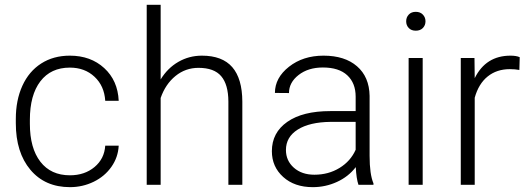

<svg xmlns="http://www.w3.org/2000/svg" viewBox="-20 -770 2200 800"><path d="M271.5 -39.6Q332.5 -39.6 373.8 -74Q415 -108.4 418.5 -163.1H474.6Q472.2 -114.7 444.3 -75Q416.5 -35.2 370.4 -12.7Q324.2 9.8 271.5 9.8Q167.5 9.8 106.7 -62.5Q45.9 -134.8 45.9 -256.8V-274.4Q45.9 -352.5 73.2 -412.6Q100.6 -472.7 151.6 -505.4Q202.6 -538.1 271 -538.1Q357.9 -538.1 414.3 -486.3Q470.7 -434.6 474.6 -350.1H418.5Q414.6 -412.1 373.8 -450.2Q333 -488.3 271 -488.3Q191.9 -488.3 148.2 -431.2Q104.5 -374 104.5 -271V-253.9Q104.5 -152.8 148.2 -96.2Q191.9 -39.6 271.5 -39.6Z M649.4 -439Q678.2 -486.3 723.1 -512.2Q768.1 -538.1 821.3 -538.1Q906.2 -538.1 947.8 -490.2Q989.3 -442.4 989.7 -346.7V0H931.6V-347.2Q931.2 -418 901.6 -452.6Q872.1 -487.3 807.1 -487.3Q752.9 -487.3 711.2 -453.4Q669.4 -419.4 649.4 -361.8V0H591.3V-750H649.4Z M1473.6 0Q1464.8 -24.9 1462.4 -73.7Q1431.6 -33.7 1384 -12Q1336.4 9.8 1283.2 9.8Q1207 9.8 1159.9 -32.7Q1112.8 -75.2 1112.8 -140.1Q1112.8 -217.3 1177 -262.2Q1241.2 -307.1 1356 -307.1H1461.9V-367.2Q1461.9 -423.8 1427 -456.3Q1392.1 -488.8 1325.2 -488.8Q1264.2 -488.8 1224.1 -457.5Q1184.1 -426.3 1184.1 -382.3L1125.5 -382.8Q1125.5 -445.8 1184.1 -491.9Q1242.7 -538.1 1328.1 -538.1Q1416.5 -538.1 1467.5 -493.9Q1518.6 -449.7 1520 -370.6V-120.6Q1520 -43.9 1536.1 -5.9V0ZM1290 -42Q1348.6 -42 1394.8 -70.3Q1440.9 -98.6 1461.9 -146V-262.2H1357.4Q1270 -261.2 1220.7 -230.2Q1171.4 -199.2 1171.4 -145Q1171.4 -100.6 1204.3 -71.3Q1237.3 -42 1290 -42Z M1741.2 0H1682.6V-528.3H1741.2ZM1672.4 -681.2Q1672.4 -697.8 1683.1 -709.2Q1693.8 -720.7 1712.4 -720.7Q1731 -720.7 1741.9 -709.2Q1752.9 -697.8 1752.9 -681.2Q1752.9 -664.6 1741.9 -653.3Q1731 -642.1 1712.4 -642.1Q1693.8 -642.1 1683.1 -653.3Q1672.4 -664.6 1672.4 -681.2Z M2144 -478.5Q2125.5 -481.9 2104.5 -481.9Q2049.8 -481.9 2012 -451.4Q1974.1 -420.9 1958 -362.8V0H1899.9V-528.3H1957L1958 -444.3Q2004.4 -538.1 2106.9 -538.1Q2131.3 -538.1 2145.5 -531.7Z"/></svg>

Font: Vazir Thin UI
Style: Thin-UI
Weight: 100
Designer: Saber Rastikerdar
Foundry: Saber Rastikerdar
Version: Version 30.0.0